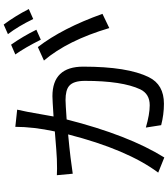

<svg xmlns="http://www.w3.org/2000/svg" viewBox="45 -929 910 1040"><g transform="rotate(-90 500.0 -409.0)"><path d="M917 -684Q878 -765 835 -821L887 -844Q935 -779 971 -708ZM805 -643Q762 -729 725 -781L778 -804Q823 -740 859 -667ZM426 -771 414 -714Q394 -599 389 -574Q481 -580 499 -580Q659 -580 659 -413Q659 -173 602 -58Q562 24 458 24Q400 24 342 9L329 -74Q401 -53 450 -53Q511 -53 536 -104Q582 -202 582 -404Q582 -467 554 -490Q531 -509 478 -509Q459 -509 373 -503Q288 -168 167 26L85 -7Q210 -175 292 -495Q217 -488 168 -482Q96 -473 79 -470L71 -556Q100 -554 159 -556Q189 -557 308 -567Q333 -684 333 -781ZM765 -659Q867 -527 945 -309L868 -272Q801 -498 692 -626Z"/></g></svg>

Font: 思源黑体R
Style: Regular
Weight: 400
Designer: Ryoko NISHIZUKA  (kana & ideographs); Paul D. Hunt (Latin, Greek & Cyrillic); Wenlong ZHANG  (bopomofo); Sandoll Communi
Foundry: Adobe Systems Incorporated
Version: Version 1.00 June 24, 2014, initial release